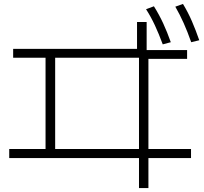

<svg xmlns="http://www.w3.org/2000/svg" viewBox="-20 -875 1040 978"><path d="M688 83V-70H27V-116H212V-581H47V-626H678V-763H727V-620H933V-575H736V-116H953V-70H736V83ZM261 -116H688V-581H261ZM809 -649Q789 -703 769 -746Q749 -789 724 -828L764 -843Q791 -800 811.5 -755.5Q832 -711 850 -660ZM954 -660Q935 -714 915.5 -757.5Q896 -801 873 -841L912 -855Q938 -812 957.5 -767Q977 -722 995 -670Z"/></svg>

Font: M PLUS 1 Code Light
Style: Regular
Weight: 300
Designer: Coji Morishita
Foundry: UNDERFOREST DESIGN
Version: Version 1.002